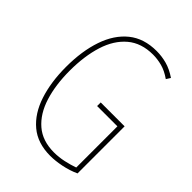

<svg xmlns="http://www.w3.org/2000/svg" viewBox="-212 -829 943 943"><g transform="rotate(45 260.0 -357.0)"><path d="M298 -351H464V-24Q427 -7 385 1.5Q343 10 308 10Q220 10 164 -37Q108 -84 81 -166.5Q54 -249 54 -354Q54 -464 82.5 -547.5Q111 -631 168.5 -677.5Q226 -724 314 -724Q350 -724 385 -714.5Q420 -705 457 -680L443 -658Q409 -682 377 -690.5Q345 -699 314 -699Q233 -699 181 -655Q129 -611 104.5 -533Q80 -455 80 -354Q80 -255 104 -178.5Q128 -102 178.5 -58.5Q229 -15 309 -15Q343 -15 377 -22.5Q411 -30 439 -40V-326H298Z"/></g></svg>

Font: Noto Sans Gujarati ExtraCondensed Thin
Style: Regular
Weight: 100
Width: 2
Designer: Jelle Bosma - Monotype Design Team, Universal Thirst
Foundry: Monotype Imaging Inc.
Version: Version 2.106; ttfautohint (v1.8.4.7-5d5b)